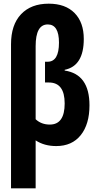

<svg xmlns="http://www.w3.org/2000/svg" viewBox="-20 -785 540 1045"><path d="M40 240H174V-21Q221 10 286 10Q372 10 419.5 -49.5Q467 -109 467 -212Q467 -381 332 -401V-405Q436 -426 436 -573Q436 -663 386 -714Q336 -765 245 -765Q149 -765 94.5 -707.5Q40 -650 40 -544ZM251 -107Q205 -107 174 -136V-534Q174 -652 240 -652Q301 -652 301 -553Q301 -449 239 -449H225V-336H246Q332 -336 332 -222Q332 -107 251 -107Z"/></svg>

Font: Noto Sans Mono Condensed Extra
Style: Regular
Weight: 800
Width: 3
Designer: Monotype Design Team
Foundry: Monotype Imaging Inc.
Version: Version 1.900